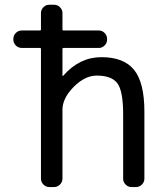

<svg xmlns="http://www.w3.org/2000/svg" viewBox="-20 -794 681 794"><path d="M70.3 -595.7Q55.7 -595.7 45.4 -606Q35.2 -616.2 35.2 -630.9V-632.8Q35.2 -647.5 45.4 -657.7Q55.7 -668 70.3 -668H144.5Q149.4 -668 149.4 -671.9V-740.2Q149.4 -753.9 159.7 -764.2Q169.9 -774.4 183.6 -774.4H203.1Q217.8 -774.4 228 -764.2Q238.3 -753.9 238.3 -740.2V-671.9Q238.3 -668 242.2 -668H388.7Q402.3 -668 412.6 -657.7Q422.9 -647.5 422.9 -632.8V-630.9Q422.9 -616.2 412.6 -606Q402.3 -595.7 388.7 -595.7H242.2Q238.3 -595.7 238.3 -591.8V-482.4Q238.3 -480.5 239.3 -480Q240.2 -479.5 241.2 -480.5Q308.6 -557.6 399.4 -557.6Q492.2 -557.6 534.7 -504.9Q577.1 -452.1 577.1 -333V-54.7Q577.1 -41 566.9 -30.8Q556.6 -20.5 543 -20.5H523.4Q509.8 -20.5 499.5 -30.8Q489.3 -41 489.3 -54.7V-320.3Q489.3 -418 465.3 -449.7Q441.4 -481.4 379.9 -481.4Q331.1 -481.4 284.7 -434.6Q238.3 -387.7 238.3 -339.8V-54.7Q238.3 -41 228 -30.8Q217.8 -20.5 203.1 -20.5H183.6Q169.9 -20.5 159.7 -30.8Q149.4 -41 149.4 -54.7V-591.8Q149.4 -595.7 144.5 -595.7Z"/></svg>

Font: Gen Jyuu GothicL Regular
Style: Regular
Weight: 400
Designer: [Source Han Sans]
Ryoko NISHIZUKA  (kana & ideographs); Paul D. Hunt (Latin, Greek & Cyrillic); Wenlong ZHANG  (bopomofo
Version: Version 1.002.20150607